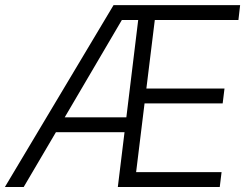

<svg xmlns="http://www.w3.org/2000/svg" viewBox="-45 -748 981 768"><path d="M-25.4 0H49.8L178.7 -219.2H453.1L426.3 0H834L841.3 -59.6H499.5L533.2 -334.5H845.7L853 -394H540.5L574.2 -668H908.7L915.5 -727.5H409.2ZM213.9 -278.8 442.4 -668H507.8L460.4 -278.8Z"/></svg>

Font: Guggenheim Sans Display Light
Style: Italic
Weight: 300
Italic angle: -7°
Designer: Modified by Tom Baber under direction of Pentagram Design 2023
Foundry: rsms
Version: Version 1.001;Glyphs 3.1.2 (3151)